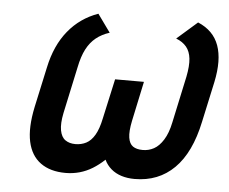

<svg xmlns="http://www.w3.org/2000/svg" viewBox="-43 -549 726 610"><g transform="rotate(5 320.0 -243.5)"><path d="M565 -500 500 -443Q521 -435 533 -420.5Q545 -406 547.5 -383Q550 -360 543 -325L511 -176Q504 -142 490.5 -120.5Q477 -99 460.5 -90Q444 -81 425 -81Q405 -81 393.5 -89Q382 -97 379 -116.5Q376 -136 383 -170L410 -297H318L290 -170Q283 -136 271.5 -116.5Q260 -97 244.5 -89Q229 -81 210 -81Q191 -81 178 -90Q165 -99 161 -120.5Q157 -142 164 -176L196 -325Q203 -360 215 -383Q227 -406 245 -420.5Q263 -435 288 -443L247 -500Q190 -480 152 -433.5Q114 -387 99 -316L71 -187Q57 -120 66.5 -76Q76 -32 107 -9.5Q138 13 187 13Q210 13 231.5 7Q253 1 272.5 -11Q292 -23 310 -40Q318 -23 332 -11Q346 1 365 7Q384 13 407 13Q483 13 533.5 -37Q584 -87 605 -187L633 -316Q648 -387 631.5 -433Q615 -479 565 -500Z"/></g></svg>

Font: Advent Pro SemiBold
Style: Italic
Weight: 600
Italic angle: -12°
Version: Version 3.000